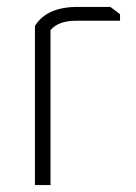

<svg xmlns="http://www.w3.org/2000/svg" viewBox="-20 -535 393 555"><path d="M81 0V-460Q115 -515 204 -515H299L327 -494V-475H199Q149 -475 126 -448V0Z"/></svg>

Font: Oxanium ExtraLight
Style: Regular
Weight: 200
Designer: Severin Meyer
Version: Version 2.000